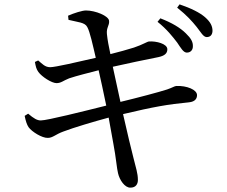

<svg xmlns="http://www.w3.org/2000/svg" viewBox="-20 -812 1040 880"><path d="M702 -712C745 -678 772 -643 792 -617C809 -592 820 -572 835 -571C852 -570 864 -582 864 -599C865 -619 856 -636 832 -659C806 -685 767 -708 715 -728ZM294 -721C337 -710 369 -710 380 -688C392 -667 405 -607 419 -547C337 -528 233 -504 210 -504C186 -504 173 -520 155 -535L140 -528C144 -507 146 -496 156 -482C172 -460 217 -431 239 -431C260 -431 269 -442 297 -453C333 -465 382 -477 432 -490C441 -451 454 -391 467 -328C363 -302 196 -260 167 -260C150 -260 135 -269 109 -291L93 -281C98 -257 103 -241 111 -229C126 -208 173 -179 199 -180C222 -180 234 -196 270 -209C320 -228 408 -254 478 -273C486 -228 494 -185 500 -151C511 -95 516 -35 521 -18C528 13 552 49 578 48C603 48 612 31 612 13C612 -18 603 -42 591 -91C581 -129 564 -201 544 -289C683 -322 750 -334 846 -343C876 -346 883 -362 883 -376C883 -401 836 -420 788 -418C779 -417 772 -411 746 -402C709 -390 611 -364 532 -345C521 -395 509 -450 497 -506C558 -520 649 -539 705 -550C734 -556 747 -567 747 -586C747 -612 695 -624 664 -622C655 -622 636 -608 594 -594C562 -584 526 -574 486 -564C478 -602 473 -627 470 -656C467 -686 482 -695 480 -716C479 -739 417 -764 374 -764C357 -764 319 -752 292 -740ZM792 -777C837 -741 860 -715 881 -689C901 -664 911 -643 927 -642C944 -642 953 -652 954 -670C954 -692 945 -711 920 -733C896 -754 856 -774 803 -792Z"/></svg>

Font: Source Han Serif JP Medium
Style: Regular
Weight: 500
Designer: Ryoko NISHIZUKA 西塚涼子 (kana & ideographs); Frank Grießhammer (Latin, Greek & Cyrillic); Wenlong ZHANG 张文龙 (bopomofo); San
Foundry: Adobe Systems Incorporated
Version: Version 1.001;PS 1.001;hotconv 16.6.54;makeotf.lib2.5.65590